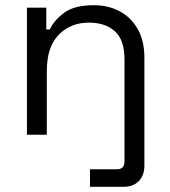

<svg xmlns="http://www.w3.org/2000/svg" viewBox="-20 -518 653 738"><path d="M160 0H83.5V-488.5H158V-404.8H171.5Q188 -440.5 227 -469.2Q266 -498 341.2 -498Q395.5 -498 439.4 -474.9Q483.2 -451.8 509.1 -406.8Q535 -361.8 535 -296V0H458.5V-290.5Q458.5 -364.5 421.6 -397.8Q384.8 -431 321.8 -431Q251 -431 205.5 -384.2Q160 -337.5 160 -245.2ZM455 200H326V132.5H430.5Q458.5 132.5 458.5 102.5V0H535V118Q535 156 513.6 178Q492.2 200 455 200Z"/></svg>

Font: Space Grotesk Variable Light
Style: Regular
Weight: 300
Designer: Florian Karsten
Foundry: Florian Karsten
Version: Version 2.000